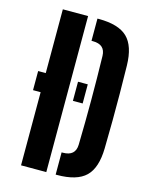

<svg xmlns="http://www.w3.org/2000/svg" viewBox="-120 -876 739 951"><g transform="rotate(15 250.0 -400.0)"><path d="M82 0V-375H43V-473H82V-800H211.5V0ZM259.5 0V-114H266Q330 -114 331.5 -172.5Q337 -400.5 331.5 -628Q330 -686 266.5 -686H259.5V-800H266.5Q368 -800 413.2 -756.5Q458.5 -713 460.5 -613Q462 -537 462.5 -468.8Q463 -400.5 462.5 -332.2Q462 -264 460.5 -188Q458.5 -87.5 413.2 -43.8Q368 0 266 0ZM247.5 -473H297.5V-375H247.5Z"/></g></svg>

Font: Big Shoulders Stencil Display ExtraBold
Style: Regular
Weight: 800
Designer: Patric King
Foundry: XO Type Co
Version: Version 1.000